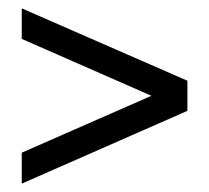

<svg xmlns="http://www.w3.org/2000/svg" viewBox="-20 -580 499 459"><path d="M428 -387 32 -560V-487L342 -351L32 -215V-141L428 -315Z"/></svg>

Font: LT Superior Serif Semibold
Style: Regular
Weight: 600
Designer: Daniel Lyons
Foundry: LyonsType
Version: Version 2.120;FEAKit 1.0